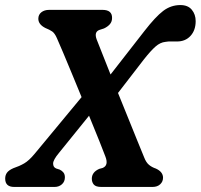

<svg xmlns="http://www.w3.org/2000/svg" viewBox="-32 -739 793 759"><path d="M350 -583.5Q356.5 -567 371.2 -529.8Q386 -492.5 405 -444.5L539 -616.5Q582.5 -672.5 613 -695.8Q643.5 -719 681 -719Q711 -719 726.2 -700.5Q741.5 -682 741.5 -655.5Q741.5 -619.5 721.2 -597.2Q701 -575 667.5 -575Q653.5 -575 643.5 -575.2Q633.5 -575.5 622 -573.5Q601.5 -571.5 582.8 -555Q564 -538.5 537.5 -505L434.5 -371.5Q454 -323.5 473.5 -275.2Q493 -227 509.8 -185.5Q526.5 -144 538 -116.5Q545.5 -97 556.8 -87.5Q568 -78 584.5 -72.5Q612.5 -59.5 612.5 -36.5Q612.5 -21 601.2 -10.5Q590 0 571 0H368.5Q347 0 339 -9.2Q331 -18.5 331 -32.5Q331 -58.5 360.5 -71.5L373.5 -75Q398.5 -85 384.5 -120.5Q378.5 -137 360.8 -181.2Q343 -225.5 320 -281.5L201.5 -135Q178 -107 178 -92.5Q178 -78 190 -73L204 -68.5Q213.5 -64 219 -56.8Q224.5 -49.5 224.5 -38Q224.5 -21 212.8 -10.5Q201 0 184 0H24Q-11.5 0 -11.5 -33Q-11.5 -46.5 -4.5 -56.2Q2.5 -66 20.5 -74Q44.5 -82 63.5 -93Q82.5 -104 104.5 -130.5L290.5 -355Q271 -402.5 252.2 -448Q233.5 -493.5 218 -530Q202.5 -566.5 193 -588Q184.5 -607.5 174.5 -614.5Q164.5 -621.5 147 -628.5Q119.5 -642.5 119.5 -665Q119.5 -681 131.5 -690.5Q143.5 -700 162.5 -700H373Q411.5 -700 411 -668Q411 -653.5 402.5 -643.5Q394 -633.5 379 -626.5L360.5 -620.5Q339.5 -612.5 350 -583.5Z"/></svg>

Font: Fraunces 72pt S100 SemiBold
Style: Italic
Weight: 600
Italic angle: -16°
Version: Version 1.000; ttfautohint (v1.8.3)